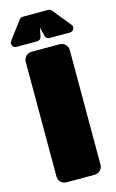

<svg xmlns="http://www.w3.org/2000/svg" viewBox="-147 -900 577 952"><g transform="rotate(-15 141.5 -424.5)"><path d="M-13.2 -748 55.2 -839.8Q63 -849.1 73.2 -849.1H204.1Q212.9 -849.1 221.2 -840.8L295.9 -749Q305.2 -738.3 299.1 -725.6Q293 -712.9 278.8 -712.9H173.8Q166.5 -712.9 160.4 -717.8Q154.3 -722.7 152.8 -730L142.1 -774.9L132.8 -731Q131.3 -722.7 125.2 -717.8Q119.1 -712.9 111.8 -712.9H4.9Q-8.8 -712.9 -15.1 -725.1Q-21.5 -737.3 -13.2 -748ZM29.8 -41V-628.9Q29.8 -646 41.7 -658Q53.7 -669.9 70.8 -669.9H214.8Q231.9 -669.9 243.9 -658Q255.9 -646 255.9 -628.9V-41Q255.9 -23.9 243.9 -12Q231.9 0 214.8 0H70.8Q53.7 0 41.7 -12Q29.8 -23.9 29.8 -41Z"/></g></svg>

Font: Don José
Style: Regular
Weight: 900
Designer: Cristian Tournier
Version: Version 1.000